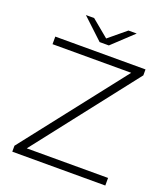

<svg xmlns="http://www.w3.org/2000/svg" viewBox="-156 -985 958 1094"><g transform="rotate(20 323.0 -437.5)"><path d="M118 -46H611V0H47V-36L530 -654H53V-700H600V-664ZM433 -875H483L357 -757H301L175 -875H225L329 -789Z"/></g></svg>

Font: Montserrat Light Alt1
Style: Light
Weight: 500
Designer: Differentunic
Foundry: Julieta Ulanovsky
Version: 0.1